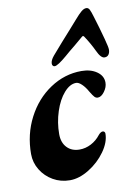

<svg xmlns="http://www.w3.org/2000/svg" viewBox="-82 -752 579 820"><g transform="rotate(-10 207.5 -342.0)"><path d="M10 -125Q10 -210 47 -281.5Q84 -353 147 -395Q210 -437 283 -437Q323 -437 349.5 -418.5Q376 -400 376 -371Q376 -351 362 -332Q348 -313 333 -313Q325 -313 319 -319Q313 -325 301 -345Q290 -365 276.5 -378Q263 -391 252 -391Q225 -391 199.5 -362Q174 -333 158.5 -285.5Q143 -238 143 -188Q143 -151 163.5 -129.5Q184 -108 218 -108Q244 -108 268 -120.5Q292 -133 309 -155Q313 -160 318 -163.5Q323 -167 328 -167Q332 -167 335 -164Q338 -161 338 -156Q338 -119 309.5 -79Q281 -39 238 -12.5Q195 14 155 14Q115 14 82 -5Q49 -24 29.5 -56Q10 -88 10 -125ZM376 -655 391 -605Q408 -546 413 -522Q415 -512 415 -507Q415 -494 409 -485.5Q403 -477 391 -477Q375 -477 359 -512Q344 -544 321 -579Q318 -583 316 -583Q313 -583 309 -579Q267 -543 249 -529L228 -511Q188 -477 175 -477Q170 -477 167 -480.5Q164 -484 164 -490Q164 -504 179 -522Q222 -572 268 -623L298 -657Q317 -679 328.5 -688.5Q340 -698 350 -698Q359 -698 364 -688.5Q369 -679 376 -655Z"/></g></svg>

Font: EB Garamond ExtraBold
Style: Italic
Weight: 800
Italic angle: -17.2°
Designer: Georg Duffner and Octavio Pardo
Foundry: Georg Duffner
Version: Version 1.000